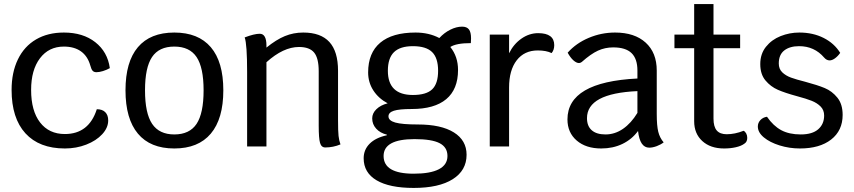

<svg xmlns="http://www.w3.org/2000/svg" viewBox="-20 -720 4200 944"><path d="M37 -278Q37 -364 68 -428Q99 -492 157 -526Q215 -560 294 -560Q388 -560 448.5 -512.5Q509 -465 520 -385Q504 -376 486 -370.5Q468 -365 454 -365Q442 -365 435.5 -372Q429 -379 424 -398Q411 -444 378 -467.5Q345 -491 294 -491Q220 -491 176.5 -433.5Q133 -376 133 -278Q133 -175 177 -118Q221 -61 299 -61Q417 -61 456 -183Q483 -183 497.5 -168.5Q512 -154 512 -128Q512 -92 482.5 -60Q453 -28 404 -9Q355 10 299 10Q173 10 105 -64.5Q37 -139 37 -278Z M597 -276Q597 -416 658 -488Q719 -560 837 -560Q955 -560 1016.5 -488Q1078 -416 1078 -276Q1078 -136 1016.5 -63Q955 10 837 10Q719 10 658 -63Q597 -136 597 -276ZM981 -276Q981 -388 946.5 -439.5Q912 -491 837 -491Q762 -491 727.5 -439.5Q693 -388 693 -276Q693 -163 728 -111Q763 -59 837 -59Q912 -59 946.5 -111Q981 -163 981 -276Z M1654 -10Q1618 5 1579 5Q1560 5 1553.5 -17.5Q1547 -40 1547 -102V-370Q1547 -434 1524.5 -461.5Q1502 -489 1450 -489Q1373 -489 1290 -414V0H1195V-365Q1195 -503 1183 -536Q1230 -554 1257 -554Q1290 -554 1290 -496V-486Q1338 -525 1380.5 -542.5Q1423 -560 1471 -560Q1557 -560 1599.5 -513.5Q1642 -467 1642 -372V-131Q1642 -75 1644.5 -52Q1647 -29 1654 -10Z M2296 -531Q2296 -516 2295 -508Q2223 -508 2194 -489Q2232 -442 2232 -376Q2232 -281 2174 -232.5Q2116 -184 2004 -184Q1943 -184 1916.5 -175.5Q1890 -167 1890 -148Q1890 -127 1923.5 -117.5Q1957 -108 2034 -108Q2149 -108 2211.5 -69Q2274 -30 2274 41Q2274 118 2206 161Q2138 204 2014 204Q1895 204 1831.5 166.5Q1768 129 1768 58Q1768 16 1797.5 -13.5Q1827 -43 1882 -55V-58Q1849 -66 1829.5 -87.5Q1810 -109 1810 -138Q1810 -163 1830.5 -183Q1851 -203 1886 -212Q1841 -236 1815.5 -275.5Q1790 -315 1790 -364Q1790 -460 1849.5 -510Q1909 -560 2023 -560Q2089 -560 2140 -533Q2164 -559 2194 -574Q2224 -589 2252 -589Q2275 -589 2285.5 -575.5Q2296 -562 2296 -531ZM2134 -372Q2134 -435 2104.5 -464Q2075 -493 2010 -493Q1947 -493 1917 -463.5Q1887 -434 1887 -372Q1887 -253 2010 -253Q2076 -253 2105 -281Q2134 -309 2134 -372ZM1866 47Q1866 134 2014 134Q2096 134 2138 112Q2180 90 2180 47Q2180 4 2141.5 -16Q2103 -36 2018 -36Q1866 -36 1866 47Z M2705 -498Q2705 -474 2692 -459Q2666 -472 2624 -472Q2558 -472 2520.5 -423.5Q2483 -375 2483 -290V0H2388V-550H2483V-458Q2505 -503 2543.5 -530Q2582 -557 2626 -557Q2705 -557 2705 -498Z M3243 -20Q3229 -9 3209 -1.5Q3189 6 3172 6Q3126 6 3117 -76Q3087 -35 3040.5 -12.5Q2994 10 2936 10Q2861 10 2815.5 -29Q2770 -68 2770 -133Q2770 -317 3114 -334V-373Q3114 -431 3085 -459Q3056 -487 2995 -487Q2955 -487 2920 -471Q2885 -455 2840 -415Q2833 -410 2827 -410Q2814 -410 2799 -423.5Q2784 -437 2771 -461Q2813 -508 2875 -534Q2937 -560 3004 -560Q3100 -560 3154.5 -510.5Q3209 -461 3209 -373V-160Q3209 -102 3216.5 -72Q3224 -42 3243 -20ZM3114 -165V-272Q2866 -261 2866 -139Q2866 -100 2889.5 -79.5Q2913 -59 2957 -59Q3003 -59 3043 -86.5Q3083 -114 3114 -165Z M3654 -42Q3654 -22 3639 -13Q3624 -2 3597.5 4Q3571 10 3540 10Q3473 10 3433 -26.5Q3393 -63 3393 -124V-483H3296V-550H3393V-700H3488V-550H3619V-483H3488V-137Q3488 -97 3504 -78.5Q3520 -60 3553 -60Q3593 -60 3636 -77Q3644 -73 3649 -63.5Q3654 -54 3654 -42Z M3706 -98Q3706 -116 3718.5 -129.5Q3731 -143 3751 -146Q3782 -101 3821 -80Q3860 -59 3917 -59Q3974 -59 4003 -84.5Q4032 -110 4032 -152Q4032 -179 4014.5 -196.5Q3997 -214 3970.5 -224.5Q3944 -235 3899 -247Q3840 -263 3804.5 -278.5Q3769 -294 3743.5 -324.5Q3718 -355 3718 -405Q3718 -455 3746 -490Q3774 -525 3818 -542.5Q3862 -560 3910 -560Q3977 -560 4029.5 -533.5Q4082 -507 4111 -460Q4099 -443 4085 -433Q4071 -423 4059 -423Q4044 -423 4032 -437Q3984 -493 3909 -493Q3863 -493 3836 -472Q3809 -451 3809 -408Q3809 -381 3826 -364.5Q3843 -348 3869 -338.5Q3895 -329 3939 -318Q3999 -302 4035 -287Q4071 -272 4097 -240Q4123 -208 4123 -155Q4123 -78 4066.5 -34Q4010 10 3913 10Q3861 10 3813 -5Q3765 -20 3735.5 -44.5Q3706 -69 3706 -98Z"/></svg>

Font: Krub Medium
Style: Regular
Weight: 500
Designer: Ekaluck Peanpanawate
Foundry: Cadson Demak Co.,Ltd.
Version: Version 1.000; ttfautohint (v1.6)